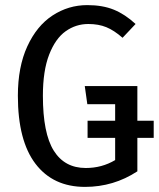

<svg xmlns="http://www.w3.org/2000/svg" viewBox="-20 -720 624 752"><path d="M582 -180H518V-49Q425 12 313 12Q188 12 119 -78.5Q50 -169 50 -345Q50 -458 87 -538.5Q124 -619 186 -659.5Q248 -700 322 -700Q382 -700 426 -682Q470 -664 511 -626L460 -572Q427 -601 396.5 -613.5Q366 -626 326 -626Q277 -626 237 -597.5Q197 -569 172.5 -506Q148 -443 148 -345Q148 -198 190.5 -130Q233 -62 316 -62Q379 -62 431 -93V-180H323V-247H431V-312H322L312 -383H518V-247H582Z"/></svg>

Font: Fira Sans Condensed
Style: Regular
Weight: 400
Width: 3
Designer: bBox Type GmbH & Carrois Corporate GbR & Edenspiekermann AG
Foundry: bBox Type GmbH & Carrois Corporate GbR & Edenspiekermann AG
Version: Version 4.301